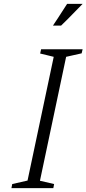

<svg xmlns="http://www.w3.org/2000/svg" viewBox="-20 -970 446 990"><path d="M406 -716 401 -695 321 -677 186 -38 259 -21 255 0H39L43 -21L122 -39L257 -677Q247 -679 222.5 -685.5Q198 -692 187 -694L192 -716ZM326 -950H406Q307 -848 295 -838H253Q267 -858 326 -950Z"/></svg>

Font: Afta serif
Style: Italic
Weight: 400
Italic angle: -12°
Designer: parq.ink
Foundry: Oriol Esparraguera Font
Version: Version 1.000